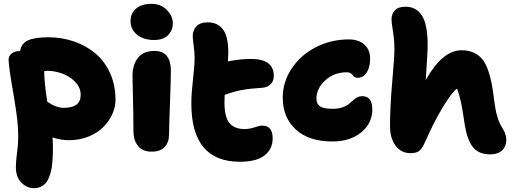

<svg xmlns="http://www.w3.org/2000/svg" viewBox="-20 -774 2687 1004"><path d="M157.2 210Q121.1 210 92 181.2Q63 152.3 63 100.1Q63 68.8 69.1 24.4Q75.2 -20 75.2 -53.2Q75.2 -118.7 65.2 -187.7Q55.2 -256.8 42.2 -329.6Q29.3 -402.3 24.9 -457Q23.4 -478.5 39.1 -492.7Q54.7 -506.8 80.1 -506.8H85Q91.3 -547.4 127 -563.2Q162.6 -579.1 232.9 -579.1Q304.2 -579.1 367.4 -557.1Q430.7 -535.2 479.2 -494.4Q527.8 -453.6 555.9 -390.9Q584 -328.1 584 -251Q584 -213.9 567.1 -177Q550.3 -140.1 520.3 -109.6Q490.2 -79.1 443.4 -60.1Q396.5 -41 341.8 -41Q296.4 -41 254.9 -55.2Q256.8 -22.9 256.8 -4.9Q256.8 19.5 256.1 38.1Q255.4 56.6 253.2 80.3Q251 104 246.8 121.1Q242.7 138.2 235.4 156Q228 173.8 217.8 184.8Q207.5 195.8 192.1 202.9Q176.8 210 157.2 210ZM226.1 -403.8Q220.7 -403.8 210.9 -401.9Q211.9 -340.3 227.1 -242.2Q244.1 -231.4 252.9 -226.3Q261.7 -221.2 279.1 -215.6Q296.4 -210 313 -210Q401.9 -210 401.9 -277.8Q401.9 -316.9 372.3 -346.7Q342.8 -376.5 303.5 -390.1Q264.2 -403.8 226.1 -403.8Z M785.6 -564.9Q730.5 -564.9 696.5 -592.8Q662.6 -620.6 662.6 -662.1Q662.6 -705.6 692.4 -729.7Q722.2 -753.9 771.5 -753.9Q821.3 -753.9 852.5 -721.9Q883.8 -689.9 883.8 -652.8Q883.8 -616.7 859.4 -590.8Q835 -564.9 785.6 -564.9ZM772.9 19Q725.1 19 701.4 -11.2Q677.7 -41.5 677.7 -88.9Q677.7 -178.7 675.3 -262.5Q672.9 -346.2 672.9 -377Q672.9 -435.1 701.2 -471.4Q729.5 -507.8 788.6 -507.8Q872.1 -507.8 873.5 -405.8Q874 -372.1 868.9 -236.8Q863.8 -101.6 863.8 -69.8Q863.8 -29.8 841.1 -5.4Q818.4 19 772.9 19Z M1233.9 71.8Q980.5 71.8 980.5 -232.9Q980.5 -283.2 989 -357.4Q997.6 -431.6 997.6 -471.2Q997.6 -500.5 992.7 -535.9Q987.8 -571.3 987.8 -585Q987.8 -615.7 1007.3 -636.5Q1026.9 -657.2 1065.9 -657.2Q1118.2 -657.2 1146 -620.1Q1173.8 -583 1173.8 -499Q1173.8 -485.4 1171.9 -453.1Q1236.8 -465.8 1292.5 -465.8Q1411.6 -465.8 1411.6 -377Q1411.6 -349.6 1394.5 -333Q1377.4 -316.4 1349.6 -314.9Q1286.1 -311 1243.9 -303.2Q1201.7 -295.4 1154.8 -277.8Q1153.8 -265.6 1153.8 -238.8Q1153.8 -162.6 1179.7 -130.9Q1205.6 -99.1 1259.8 -99.1Q1284.7 -99.1 1311.5 -108.2Q1338.4 -117.2 1350.6 -117.2Q1405.8 -117.2 1405.8 -50.8Q1405.8 4.9 1363.8 38.3Q1321.8 71.8 1233.9 71.8Z M1718.8 -34.2Q1594.2 -34.2 1526.4 -97.2Q1458.5 -160.2 1458.5 -263.2Q1458.5 -346.2 1505.9 -416.7Q1553.2 -487.3 1632.6 -527.6Q1711.9 -567.9 1803.7 -567.9Q1855 -567.9 1885.3 -541Q1915.5 -514.2 1915.5 -466.8Q1915.5 -423.3 1897.9 -395.3Q1880.4 -367.2 1850.6 -367.2Q1842.3 -367.2 1836.4 -370.1Q1830.6 -373 1827.1 -377.4Q1823.7 -381.8 1820.1 -386Q1816.4 -390.1 1809.8 -393.1Q1803.2 -396 1793.5 -396Q1727.1 -396 1680.9 -353.8Q1634.8 -311.5 1634.8 -258.8Q1634.8 -246.6 1637.7 -238Q1640.6 -229.5 1649.2 -221.4Q1657.7 -213.4 1675.3 -209.2Q1692.9 -205.1 1719.7 -205.1Q1747.6 -205.1 1768.6 -211.9Q1789.6 -218.8 1801.8 -228.3Q1814 -237.8 1824.2 -247.6Q1834.5 -257.3 1846.7 -264.2Q1858.9 -271 1873.5 -271Q1900.9 -271 1913.8 -253.9Q1926.8 -236.8 1926.8 -201.2Q1926.8 -128.9 1868.4 -81.5Q1810.1 -34.2 1718.8 -34.2Z M2127.4 26.9Q2077.6 26.9 2048.6 -12.2Q2019.5 -51.3 2019.5 -113.8Q2019.5 -214.8 2031 -346.2Q2042.5 -477.5 2042.5 -517.1Q2042.5 -563 2034.9 -609.4Q2027.3 -655.8 2027.3 -672.9Q2027.3 -701.2 2044.9 -720Q2062.5 -738.8 2100.6 -738.8Q2156.7 -738.8 2186.5 -692.4Q2216.3 -646 2216.3 -536.1Q2216.3 -511.2 2212.2 -450.2Q2208 -389.2 2206.5 -356Q2293.5 -511.2 2393.6 -511.2Q2429.2 -511.2 2455.8 -499.3Q2482.4 -487.3 2500.2 -466.6Q2518.1 -445.8 2530.8 -411.1Q2543.5 -376.5 2550.8 -338.4Q2558.1 -300.3 2564.5 -246.1Q2566.9 -228 2569.6 -212.2Q2572.3 -196.3 2575 -184.8Q2577.6 -173.3 2581.5 -161.4Q2585.4 -149.4 2587.6 -142.8Q2589.8 -136.2 2594.7 -126.7Q2599.6 -117.2 2601.3 -114.3Q2603 -111.3 2608.2 -102.3Q2613.3 -93.3 2614.3 -91.8Q2627.4 -66.4 2627.4 -43.9Q2627.4 -8.3 2605.5 12.5Q2583.5 33.2 2543.5 33.2Q2481.4 33.2 2451.7 -6.3Q2421.9 -45.9 2410.2 -122.1Q2398.4 -203.1 2390.1 -241.5Q2381.8 -279.8 2370.1 -311Q2345.2 -294.4 2297.6 -216.8Q2250 -139.2 2197.3 -20Q2184.1 7.8 2168.9 17.3Q2153.8 26.9 2127.4 26.9Z"/></svg>

Font: Shantell Sans Bouncy
Style: Regular
Weight: 800
Designer: Stephen Nixon, Anya Danilova, Shantell Martin
Foundry: Arrow Type
Version: Version 1.006;[9816181b4]